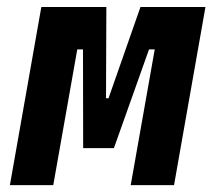

<svg xmlns="http://www.w3.org/2000/svg" viewBox="-20 -538 626 558"><path d="M8.8 0 100.1 -517.6H289.1L288.1 -252.4H295.4L388.2 -517.6H577.1L485.8 0H359.9L429.7 -394.5H413.1L311 -107.4H221.7L221.2 -394.5H204.6L134.8 0Z"/></svg>

Font: CaskaydiaCove NFP
Style: Bold Italic
Weight: 700
Italic angle: -10°
Designer: Aaron Bell
Foundry: Saja Typeworks
Version: Version 2111.001; VTT 6.35;Nerd Fonts 3.1.1